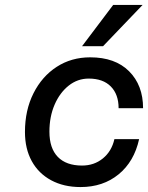

<svg xmlns="http://www.w3.org/2000/svg" viewBox="-20 -745 599 777"><path d="M557 -725 397 -558H312L438 -725ZM81 -211Q81 -299 115.5 -367.5Q150 -436 209.5 -474.5Q269 -513 345 -513Q446 -513 502.5 -456.5Q559 -400 559 -307H460Q460 -363 428.5 -395Q397 -427 339 -427Q294 -427 258 -398.5Q222 -370 201 -321.5Q180 -273 180 -212Q180 -145 214 -110Q248 -75 312 -75Q361 -75 396.5 -104Q432 -133 443 -182H543Q523 -91 460 -39.5Q397 12 306 12Q238 12 187 -15.5Q136 -43 108.5 -93Q81 -143 81 -211Z"/></svg>

Font: Overused Grotesk Medium
Style: Italic
Weight: 500
Italic angle: -10°
Version: Version 0.003